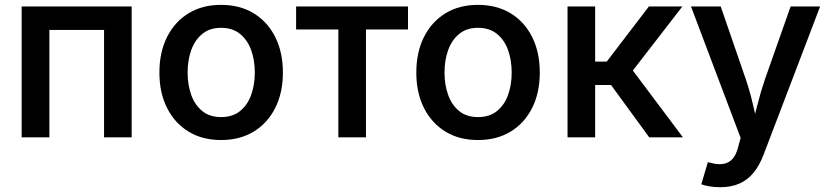

<svg xmlns="http://www.w3.org/2000/svg" viewBox="-20 -573 3462 801"><path d="M529.3 -545.9V0H414.1V-448.2H186V0H70.3V-545.9Z M902.3 11.2Q824.2 11.2 766.6 -23.9Q709 -59.1 677 -122.6Q645 -186 645 -270Q645 -355 677 -418.7Q709 -482.4 766.6 -517.6Q824.2 -552.7 902.3 -552.7Q980.5 -552.7 1038.3 -517.6Q1096.2 -482.4 1128.2 -418.7Q1160.2 -355 1160.2 -270Q1160.2 -186 1128.2 -122.6Q1096.2 -59.1 1038.3 -23.9Q980.5 11.2 902.3 11.2ZM902.3 -84.5Q950.2 -84.5 981.4 -109.6Q1012.7 -134.8 1027.8 -177Q1043 -219.2 1043 -270.5Q1043 -321.8 1027.8 -364Q1012.7 -406.2 981.4 -431.6Q950.2 -457 902.3 -457Q855 -457 824 -431.6Q793 -406.2 777.8 -364Q762.7 -321.8 762.7 -270.5Q762.7 -219.2 777.8 -177Q793 -134.8 824 -109.6Q855 -84.5 902.3 -84.5Z M1391.6 0V-450.2H1215.3V-545.9H1682.1V-450.2H1506.8V0Z M1974.1 11.2Q1896 11.2 1838.4 -23.9Q1780.8 -59.1 1748.8 -122.6Q1716.8 -186 1716.8 -270Q1716.8 -355 1748.8 -418.7Q1780.8 -482.4 1838.4 -517.6Q1896 -552.7 1974.1 -552.7Q2052.2 -552.7 2110.1 -517.6Q2168 -482.4 2200 -418.7Q2231.9 -355 2231.9 -270Q2231.9 -186 2200 -122.6Q2168 -59.1 2110.1 -23.9Q2052.2 11.2 1974.1 11.2ZM1974.1 -84.5Q2022 -84.5 2053.2 -109.6Q2084.5 -134.8 2099.6 -177Q2114.7 -219.2 2114.7 -270.5Q2114.7 -321.8 2099.6 -364Q2084.5 -406.2 2053.2 -431.6Q2022 -457 1974.1 -457Q1926.8 -457 1895.8 -431.6Q1864.7 -406.2 1849.6 -364Q1834.5 -321.8 1834.5 -270.5Q1834.5 -219.2 1849.6 -177Q1864.7 -134.8 1895.8 -109.6Q1926.8 -84.5 1974.1 -84.5Z M2347.7 0V-545.9H2462.9V-315.9H2511.2L2687 -545.9H2826.7L2620.1 -278.8L2829.1 0H2688.5L2529.3 -218.3H2462.9V0Z M2905.8 195.8 2933.1 103.5 2946.8 106.9Q2974.6 114.3 2997.1 110.8Q3019.5 107.4 3035.4 90.6Q3051.3 73.7 3059.6 40L3069.8 2.4L2862.8 -545.9H2986.8L3091.8 -241.2Q3109.4 -189 3121.1 -137.2Q3132.8 -85.4 3146.5 -33.2H3113.3Q3127.4 -85.4 3140.4 -137.5Q3153.3 -189.5 3170.9 -241.2L3278.3 -545.9H3401.4L3165 73.7Q3148.4 117.2 3124 147.2Q3099.6 177.2 3065.2 192.6Q3030.8 208 2984.4 208Q2958.5 208 2937.5 204.1Q2916.5 200.2 2905.8 195.8Z"/></svg>

Font: Inter
Style: 540
Weight: 540
Designer: Rasmus Andersson
Foundry: rsms
Version: Version 4.001;git-66647c0bb